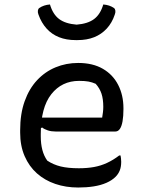

<svg xmlns="http://www.w3.org/2000/svg" viewBox="-20 -825 640 857"><path d="M329 -544Q394 -544 439 -518Q484 -492 507.5 -446Q531 -400 531 -342V-338Q531 -306 527 -283.5Q523 -261 515 -249.5Q507 -238 495 -238H228Q209 -238 193.5 -243Q178 -248 168 -256L150 -246V-300H436Q438 -312 439.5 -324Q441 -336 441 -348Q441 -383 433 -407Q425 -431 407 -451Q391 -458 375 -461Q359 -464 333 -464Q256 -464 209 -404.5Q162 -345 162 -227V-216Q162 -183 169 -156Q176 -129 191 -108Q218 -90 251 -82Q284 -74 332 -74Q369 -74 399.5 -79.5Q430 -85 458 -98Q486 -111 512 -131H518Q519 -125 520 -118.5Q521 -112 521 -103Q521 -80 514.5 -64Q508 -48 496 -36Q480 -20 455 -9Q430 2 398 7Q366 12 329 12Q274 12 227 -4Q180 -20 145 -51Q110 -82 90 -128Q70 -174 70 -233V-244Q70 -317 90 -373Q110 -429 145.5 -467Q181 -505 228 -524.5Q275 -544 329 -544ZM322 -715Q372 -719 400 -740Q428 -761 441 -805Q455 -804 467 -800Q479 -796 489 -789Q494 -785 495 -777Q496 -769 492 -759Q480 -723 456.5 -697.5Q433 -672 400.5 -659Q368 -646 326 -646H318Q276 -646 243.5 -659Q211 -672 188 -697.5Q165 -723 152 -759Q148 -769 149 -777Q150 -785 155 -789Q165 -796 177 -800Q189 -804 203 -805Q216 -761 244 -740Q272 -719 322 -715Z"/></svg>

Font: Recursive Monospace Casual
Style: Regular
Weight: 400
Version: Version 1.047